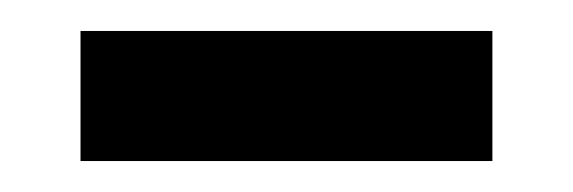

<svg xmlns="http://www.w3.org/2000/svg" viewBox="-20 -328 370 124"><path d="M32 -224V-308H298V-224Z"/></svg>

Font: Bricolage Grotesque 18pt
Style: Regular
Weight: 400
Version: Version 1.001;gftools[0.9.33.dev8+g029e19f]